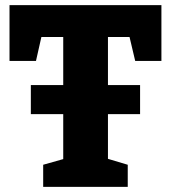

<svg xmlns="http://www.w3.org/2000/svg" viewBox="-20 -727 666 747"><path d="M148 0V-86L226 -108V-283H100V-396H226V-583H141L120 -490H17V-707H608V-490H506L484 -583H400V-396H525V-283H400V-109L477 -86V0Z"/></svg>

Font: Bitter ExtraBold
Style: Regular
Weight: 800
Designer: Sol Matas, and Bitter project Authors
Foundry: Sol Matas
Version: Version 2.001